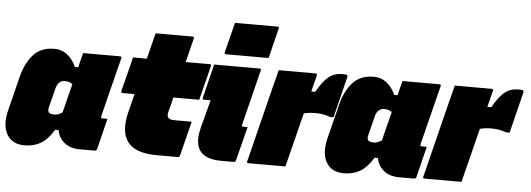

<svg xmlns="http://www.w3.org/2000/svg" viewBox="-62 -949 3066 1108"><g transform="rotate(5 1470.5 -395.0)"><path d="M233 -560Q269 -560 294.5 -544Q320 -528 336 -506.5Q352 -485 359 -466H379Q384 -487 389.5 -508Q395 -529 400 -550H614Q625 -550 622 -539Q601 -454 579 -368Q557 -282 536 -196Q533 -184 544 -184H573Q562 -140 551 -95Q540 -50 529 -6Q526 5 515 5H428Q374 5 339.5 -23Q305 -51 298 -95H278Q243 -37 202.5 -13.5Q162 10 109 10Q37 10 6.5 -43.5Q-24 -97 -2 -184L47 -380Q67 -461 111 -510.5Q155 -560 233 -560ZM233 -192Q240 -182 265 -182Q289 -182 312 -199Q322 -238 332.5 -281Q343 -324 354 -366Q346 -372 335 -376Q324 -380 310 -380Q271 -380 259 -334L231 -223Q225 -201 233 -192Z M1059 -210Q1046 -161 1034 -111Q1022 -61 1009 -11Q1007 0 995 0H873Q631 0 690 -235Q697 -261 703.5 -287.5Q710 -314 716 -340H647Q637 -340 639 -351Q645 -374 654.5 -412Q664 -450 674 -488.5Q684 -527 689 -550H769Q775 -572 780 -593Q787 -620 793.5 -646.5Q800 -673 807 -700H1021Q1031 -700 1029 -689Q1020 -654 1011.5 -619.5Q1003 -585 994 -550H1133Q1145 -550 1141 -539Q1136 -516 1126 -477.5Q1116 -439 1106.5 -401Q1097 -363 1091 -340H941Q936 -318 930.5 -296Q925 -274 919 -252Q914 -230 923 -221Q931 -210 958 -210Z M1159 -550H1422Q1433 -550 1430 -539Q1410 -459 1390 -378.5Q1370 -298 1350 -218Q1348 -212 1351 -209Q1353 -207 1357 -207H1383Q1370 -158 1358 -109Q1346 -60 1333 -11Q1330 0 1319 0H1249Q1068 0 1114 -180Q1123 -213 1135 -259.5Q1147 -306 1157 -343H1119Q1108 -343 1111 -354Q1123 -403 1135 -452Q1147 -501 1159 -550ZM1258 -800H1504Q1515 -800 1512 -789L1469 -615H1223Q1211 -615 1214 -626Z M1620 0H1406Q1394 0 1398 -11Q1401 -22 1409.5 -56Q1418 -90 1430 -139Q1442 -188 1456 -243.5Q1470 -299 1483.5 -353.5Q1497 -408 1508 -452Q1515 -479 1521.5 -504Q1528 -529 1533 -550H1747Q1757 -550 1755 -539Q1749 -515 1743 -491.5Q1737 -468 1731 -444H1754Q1789 -507 1822 -533.5Q1855 -560 1904 -560Q1925 -560 1930 -555Q1933 -551 1930 -541Q1929 -538 1922.5 -511Q1916 -484 1906.5 -446Q1897 -408 1887.5 -370Q1878 -332 1872 -307H1852Q1833 -314 1812.5 -318Q1792 -322 1764 -322Q1748 -322 1731.5 -320Q1715 -318 1699 -314Q1679 -235 1659.5 -156.5Q1640 -78 1620 0Z M2083 -560Q2119 -560 2144.5 -544Q2170 -528 2186 -506.5Q2202 -485 2209 -466H2229Q2234 -487 2239.5 -508Q2245 -529 2250 -550H2464Q2475 -550 2472 -539Q2451 -454 2429 -368Q2407 -282 2386 -196Q2383 -184 2394 -184H2423Q2412 -140 2401 -95Q2390 -50 2379 -6Q2376 5 2365 5H2278Q2224 5 2189.5 -23Q2155 -51 2148 -95H2128Q2093 -37 2052.5 -13.5Q2012 10 1959 10Q1887 10 1856.5 -43.5Q1826 -97 1848 -184L1897 -380Q1917 -461 1961 -510.5Q2005 -560 2083 -560ZM2083 -192Q2090 -182 2115 -182Q2139 -182 2162 -199Q2172 -238 2182.5 -281Q2193 -324 2204 -366Q2196 -372 2185 -376Q2174 -380 2160 -380Q2121 -380 2109 -334L2081 -223Q2075 -201 2083 -192Z M2640 0H2426Q2414 0 2418 -11Q2421 -22 2429.5 -56Q2438 -90 2450 -139Q2462 -188 2476 -243.5Q2490 -299 2503.5 -353.5Q2517 -408 2528 -452Q2535 -479 2541.5 -504Q2548 -529 2553 -550H2767Q2777 -550 2775 -539Q2769 -515 2763 -491.5Q2757 -468 2751 -444H2774Q2809 -507 2842 -533.5Q2875 -560 2924 -560Q2945 -560 2950 -555Q2953 -551 2950 -541Q2949 -538 2942.5 -511Q2936 -484 2926.5 -446Q2917 -408 2907.5 -370Q2898 -332 2892 -307H2872Q2853 -314 2832.5 -318Q2812 -322 2784 -322Q2768 -322 2751.5 -320Q2735 -318 2719 -314Q2699 -235 2679.5 -156.5Q2660 -78 2640 0Z"/></g></svg>

Font: Recursive Sn Lnr St XBk
Style: Italic
Weight: 1000
Italic angle: -15°
Version: Version 1.079;hotconv 1.0.112;makeotfexe 2.5.65598; ttfautoh